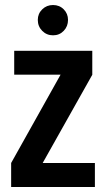

<svg xmlns="http://www.w3.org/2000/svg" viewBox="-20 -745 420 765"><path d="M358.1 -95.6H150.1L347.7 -447.1V-542.7H36.6V-447.4H221.3L24.4 -95.6V0H358.1ZM191.3 -604.3Q216.9 -604.3 233.9 -622.1Q251 -639.9 251 -665.7Q251 -690.6 233.9 -707.8Q216.8 -725 191.3 -725Q165.8 -725 148.2 -707.7Q130.6 -690.5 130.6 -665.7Q130.6 -639.9 148.2 -622.1Q165.8 -604.3 191.3 -604.3Z"/></svg>

Font: Secuela Black
Style: Regular
Weight: 900
Designer: Fernando Haro
Foundry: deFharo
Version: Version 1.704